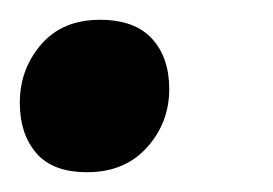

<svg xmlns="http://www.w3.org/2000/svg" viewBox="-25 -163 276 194"><path d="M146 -73Q146 -39 123.5 -14Q101 11 63 11Q28 11 11.5 -8.5Q-5 -28 -5 -59Q-5 -93 16.5 -118Q38 -143 76 -143Q111 -143 128.5 -124Q146 -105 146 -73Z"/></svg>

Font: Amaranth
Style: Italic
Weight: 400
Designer: Gesine Todt
Foundry: Gesine Todt
Version: Version 1.001